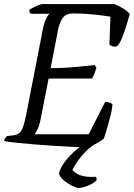

<svg xmlns="http://www.w3.org/2000/svg" viewBox="-28 -724 658 944"><path d="M399 0Q371 0 329 -2Q287 -4 238.5 -7Q190 -10 142 -14Q94 -18 54.5 -22Q15 -26 -8 -31Q-7 -38 -3 -44Q1 -50 6 -55L33 -58Q52 -60 63.5 -67Q75 -74 83 -93.5Q91 -113 99 -151L182 -577Q188 -609 197.5 -629.5Q207 -650 215 -656H124Q121 -658 118.5 -662.5Q116 -667 116 -675Q122 -680 135.5 -687Q149 -694 162 -699Q175 -704 181 -704H534Q556 -696 577.5 -682.5Q599 -669 610 -655Q596 -604 580 -558Q564 -512 548 -497Q538 -492 525.5 -496.5Q513 -501 510 -504L515 -642Q486 -647 435 -652.5Q384 -658 332 -658Q296 -658 280.5 -636Q265 -614 258 -580L221 -389Q262 -389 295.5 -391Q329 -393 362.5 -396.5Q396 -400 437 -404L446 -392Q435 -353 425 -338H211L170 -129Q165 -105 156.5 -88.5Q148 -72 142 -64H408L489 -223Q502 -223 513.5 -218.5Q525 -214 525 -209Q523 -186 515.5 -155.5Q508 -125 499 -94.5Q490 -64 483 -43Q473 -35 457 -25Q441 -15 424.5 -8Q408 -1 399 0ZM356 200Q349 200 328 190Q307 180 287 164Q267 148 262 129Q267 105 285.5 78.5Q304 52 330 27.5Q356 3 384 -14L438 -15Q410 3 387.5 27Q365 51 349.5 74.5Q334 98 328 112Q347 133 376.5 140.5Q406 148 443 145Q445 149 446.5 152.5Q448 156 447 162Q431 179 403 189.5Q375 200 356 200Z"/></svg>

Font: Texturina Light
Style: Italic
Weight: 300
Italic angle: -11°
Designer: Guillermo Torres Carreño
Foundry: Omnibus-Type
Version: Version 1.002; ttfautohint (v1.8.3)